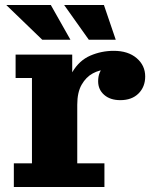

<svg xmlns="http://www.w3.org/2000/svg" viewBox="-20 -743 616 763"><path d="M35 0V-94H107V-433H42V-526H267V-345L287 -349V-94H395V0ZM237 -327Q240 -410 267.5 -456.5Q295 -503 339 -522Q383 -541 432 -541Q489 -541 523 -512Q557 -483 557 -439Q557 -398 530.5 -371.5Q504 -345 458 -345Q418 -345 394 -366Q370 -387 370 -420Q370 -459 394.5 -479Q419 -499 474 -495L464 -437Q459 -451 443.5 -458.5Q428 -466 404 -466Q376 -466 349 -451.5Q322 -437 304.5 -406.5Q287 -376 287 -327ZM148 -585 5 -723H182L260 -585ZM333 -585 235 -723H393L440 -585Z"/></svg>

Font: Montagu Slab 24pt
Style: Bold
Weight: 700
Designer: Florian Karsten
Foundry: Florian Karsten
Version: Version 1.000